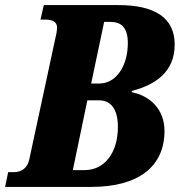

<svg xmlns="http://www.w3.org/2000/svg" viewBox="-58 -734 718 754"><path d="M-38 0H301C486 0 588 -80 588 -220C588 -308 527 -359 459 -372L460 -377C553 -401 628 -452 628 -559C628 -665 549 -714 407 -714H114L101 -657H120C150 -657 166 -647 166 -626C166 -620 165 -612 164 -605L57 -108C50 -74 26 -58 -3 -58H-26ZM376 -648C418 -648 444 -626 444 -565C444 -476 399 -406 332 -406H300L351 -648ZM331 -340C377 -340 405 -306 405 -235C405 -135 353 -66 275 -66H228L285 -340Z"/></svg>

Font: Noto Serif Condensed Black
Style: Italic
Weight: 900
Width: 3
Italic angle: -12°
Designer: Monotype Design Team
Foundry: Monotype Imaging Inc.
Version: Version 2.013